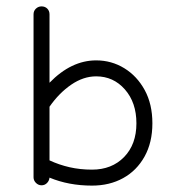

<svg xmlns="http://www.w3.org/2000/svg" viewBox="-20 -581 545 601"><path d="M268 0Q195 0 135 -25Q134 -15 127 -8Q120 -1 110 -1Q100 -1 92.5 -8.5Q85 -16 85 -26V-536Q85 -547 92.5 -554Q100 -561 110 -561Q121 -561 128 -554Q135 -547 135 -536V-322Q203 -392 281 -392Q329 -392 369 -367.5Q409 -343 433 -299Q457 -255 457 -195Q457 -135 432.5 -91Q408 -47 365.5 -23.5Q323 0 268 0ZM268 -50Q330 -50 368.5 -89.5Q407 -129 407 -195Q407 -260 371 -301Q335 -342 281 -342Q241 -342 203 -316Q165 -290 135 -247V-79Q165 -65 198 -57.5Q231 -50 268 -50Z"/></svg>

Font: Hubballi
Style: Regular
Weight: 400
Designer: Erin McLaughlin
Version: Version 1.000; ttfautohint (v1.8.3)